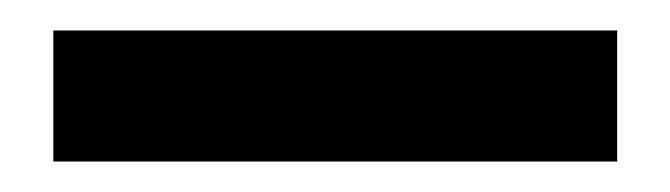

<svg xmlns="http://www.w3.org/2000/svg" viewBox="-20 -687 440 126"><path d="M15 -581V-667H385V-581Z"/></svg>

Font: DM Sans 20pt SemiBold
Style: Regular
Weight: 600
Version: Version 4.004;gftools[0.9.30]